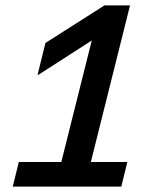

<svg xmlns="http://www.w3.org/2000/svg" viewBox="-20 -695 590 715"><path d="M27.5 0 50 -91.7H208.3L321.7 -544.2L123.3 -416.7H120L149.2 -535L369.2 -675H464.2L318.3 -91.7H454.2L431.7 0Z"/></svg>

Font: Funnel Sans Medium
Style: Italic
Weight: 500
Italic angle: -14.036°
Version: Version 1.000; Beta; Release 5; Build 24; ttfautohint (v1.8.